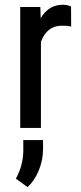

<svg xmlns="http://www.w3.org/2000/svg" viewBox="-20 -531 336 797"><path d="M275.4 -420.9 272.9 -421.4Q255.9 -424.8 236.3 -424.3Q174.8 -424.3 149.9 -357.4V-2V0H147.9H65.9H64V-2V-500V-502H65.9H146H147.5V-500L148.9 -455.6Q182.1 -511.2 240.2 -511.2Q260.3 -511.2 273.9 -504.4L274.9 -503.9V-502.9L275.4 -422.9ZM94.2 245.6 45.9 210.4Q75.7 156.7 76.7 96.2V50.3H158.7V87.4Q158.7 133.3 140.9 176.8Q123 220.2 94.2 245.6Z"/></svg>

Font: MAUL Condensed
Style: Condensed Regular
Weight: 400
Designer: MAUL
Version: Version 1.0; 2020; ttfautohint (v1.8.3)